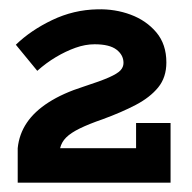

<svg xmlns="http://www.w3.org/2000/svg" viewBox="-20 -812 411 412"><path d="M272 -548H346V-420H18V-494Q21 -524 37.5 -548.5Q54 -573 84.5 -592.5Q115 -612 159 -626Q196 -638 214 -646Q232 -654 238.5 -661Q245 -668 245 -677Q245 -694 230 -705.5Q215 -717 183 -717Q163 -717 142 -709.5Q121 -702 100 -689.5Q79 -677 60 -660L14 -716Q46 -747 92 -769Q138 -791 189 -792Q227 -793 260.5 -780.5Q294 -768 315.5 -742.5Q337 -717 337 -678Q337 -646 319.5 -624.5Q302 -603 271.5 -587Q241 -571 200 -556Q171 -546 151.5 -536.5Q132 -527 122 -517Q112 -507 109 -494H272Z"/></svg>

Font: BioRhyme ExtraBold
Style: Regular
Weight: 800
Designer: Aoife Mooney
Foundry: Aoife Mooney Type
Version: Version 1.600;gftools[0.9.33]